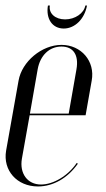

<svg xmlns="http://www.w3.org/2000/svg" viewBox="-23 -665 383 693"><path d="M285 -645C280 -617 248 -595 212 -595C176 -595 152 -617 157 -645H150C142 -597 166 -562 207 -562C247 -562 282 -596 291 -645ZM44 -374 -1 -121C-13 -50 38 8 114 8C169 8 221 -22 258 -74L254 -77C223 -31 170 1 125 1C76 1 47 -39 56 -92L84 -249H286L308 -374C321 -444 270 -503 199 -503C128 -503 56 -443 44 -374ZM85 -255 113 -415C122 -465 155 -497 199 -497C242 -497 262 -466 253 -415L225 -255Z"/></svg>

Font: Moniqa Ita Display
Style: Italic
Weight: 400
Italic angle: -10°
Designer: Rajesh Rajput
Foundry: Rajesh Rajput
Version: Version 1.000